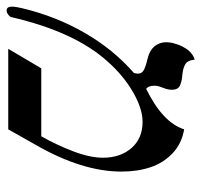

<svg xmlns="http://www.w3.org/2000/svg" viewBox="-57 -571 610 582"><g transform="rotate(90 248.0 -280.0)"><path d="M349.1 -533.2Q392.1 -525.9 421.4 -498.3Q450.7 -470.7 463.9 -431.4Q477.1 -392.1 477.1 -342.8Q477.1 -224.1 396 -83L349.1 0H105L164.1 -100.1H370.1Q396 -145.5 415.5 -196.5Q435.1 -247.6 435.1 -287.1Q435.1 -339.8 405.8 -373.5Q376.5 -407.2 326.2 -407.2Q287.1 -407.2 237.1 -378.7Q187 -350.1 144 -301.8Q53.2 -201.7 8.8 -8.8Q7.8 -4.9 1.5 0Q-4.9 4.9 -11.2 4.9Q-22.9 4.9 -22.9 -11.2Q-22.9 -21.5 -18.1 -42Q6.3 -144.5 56.6 -231.7Q106.9 -318.8 178.2 -380.9Q180.2 -388.7 180.2 -393.1Q180.2 -404.8 169.9 -410.6Q159.7 -416.5 132.8 -422.9Q109.4 -428.7 97.2 -443.6Q85 -458.5 85 -479Q85 -485.4 86.9 -497.1Q91.3 -514.6 98.1 -528.1Q105 -541.5 111.6 -548.3Q118.2 -555.2 124.3 -559.1Q130.4 -563 134.3 -564L138.2 -564.9Q138.7 -554.2 142.6 -546.6Q146.5 -539.1 154.1 -535.4Q161.6 -531.7 168 -530.3Q174.3 -528.8 183.1 -527.8Q193.8 -526.9 200 -525.6Q206.1 -524.4 213.9 -521.5Q221.7 -518.6 225.3 -512.5Q229 -506.3 229 -497.1Q229 -488.8 228 -484.9Q226.1 -476.1 222.7 -467.8Q219.2 -459.5 217.8 -453.1Q216.8 -450.2 216.8 -442.9Q216.8 -425.8 226.1 -418Q328.1 -467.8 349.1 -533.2Z"/></g></svg>

Font: Common Serif SemiBold
Style: Italic
Weight: 600
Italic angle: -12°
Designer: Philipp H. Poll, Khaled Hosny
Foundry: Stefan Peev, Context Ltd.
Version: Version 1.026